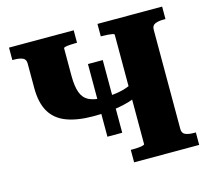

<svg xmlns="http://www.w3.org/2000/svg" viewBox="-102 -831 1042 952"><g transform="rotate(-15 419.0 -355.0)"><path d="M473 0V-64H483Q496 -64 510 -65Q524 -66 534 -68.5Q544 -71 544 -74V-636Q544 -640 534 -642Q524 -644 510 -645Q496 -646 483 -646H475V-710H807V-646H797Q771 -646 754 -639Q737 -632 737 -610V-100Q737 -78 754 -71Q771 -64 797 -64H807V0ZM338 -273Q256 -273 200.5 -294Q145 -315 117.5 -361.5Q90 -408 90 -485V-610Q90 -632 73.5 -639Q57 -646 31 -646H21V-710H353V-646H344Q331 -646 317 -645Q303 -644 293.5 -642Q284 -640 284 -636V-495Q284 -440 296 -408Q308 -376 336 -362.5Q364 -349 409 -349Q452 -349 490.5 -356Q529 -363 566 -382V-312Q525 -293 467.5 -283Q410 -273 338 -273ZM378 -157V-530H454V-157Z"/></g></svg>

Font: Roboto Serif 36pt
Style: Bold
Weight: 700
Version: Version 1.008